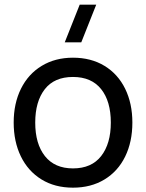

<svg xmlns="http://www.w3.org/2000/svg" viewBox="-20 -808 640 842"><path d="M402 -787.5 336.5 -622.5H264L329.5 -787.5ZM40 -270.5Q40 -354.5 72 -419Q104 -483.5 163 -519.2Q222 -555 300 -555Q379.5 -555 438.5 -519Q497.5 -483 529 -418.5Q560.5 -354 560.5 -270.5Q560.5 -186 528.8 -121.2Q497 -56.5 438 -20.8Q379 15 300 15Q220.5 15 161.8 -21.2Q103 -57.5 71.5 -122.2Q40 -187 40 -270.5ZM466 -270.5Q466 -364 423.5 -417.2Q381 -470.5 300 -470.5Q218 -470.5 176.2 -416.5Q134.5 -362.5 134.5 -270.5Q134.5 -177 177.2 -123.2Q220 -69.5 300 -69.5Q381.5 -69.5 423.8 -123.8Q466 -178 466 -270.5Z"/></svg>

Font: CCSD_manrope Medium
Style: Regular
Weight: 500
Designer: Mikhail Sharanda
Foundry: Mikhail Sharanda
Version: Version 4.503